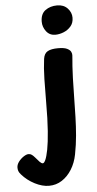

<svg xmlns="http://www.w3.org/2000/svg" viewBox="-174 -849 582 1152"><g transform="rotate(-5 117.5 -273.0)"><path d="M110.1 -497.1Q114.7 -529.7 136.1 -541.7Q157.4 -553.7 198.7 -553.7Q235.9 -553.7 253.4 -544.9Q270.9 -536.2 276.3 -524.6Q281.7 -513 280.7 -503.4Q280.4 -493.4 278.9 -478.6Q277.4 -463.8 275.6 -437.8Q273.7 -411.9 272.2 -367.9Q270.7 -324 269.7 -254Q268.7 -190 267.2 -133.2Q265.7 -76.4 260.9 -21.7Q256.2 33 245 90.3Q235.4 140 211.1 179.3Q186.7 218.6 151.7 241.3Q116.8 264 73.4 264Q33.3 264 -11.6 241.1Q-56.6 218.1 -89 180.9Q-99.9 168.6 -102.9 159.3Q-106 150.1 -106 138.9Q-106 121.2 -93.2 103.9Q-80.3 86.7 -62.8 75.2Q-45.3 63.8 -32.8 63.8Q-21.8 63.8 -13.2 70.1Q-4.6 76.3 5 87.6Q19 104.4 29.4 115.3Q39.9 126.2 48.2 126.2Q55.8 126.2 64.3 107.8Q72.8 89.3 81 47.8Q89.2 6.2 94.4 -63.6Q99.7 -133.3 99.7 -236Q99.7 -307 101.3 -375.4Q102.9 -443.9 110.1 -497.1ZM115.3 -720.3Q115.3 -767.2 144.6 -788.7Q173.8 -810.1 215.8 -810.1Q255 -810.1 278.3 -785.3Q301.6 -760.4 301.6 -728.9Q301.6 -697.1 283.7 -676.6Q265.9 -656 240.3 -645.8Q214.8 -635.6 190.2 -635.6Q155.6 -635.6 135.4 -662.2Q115.3 -688.8 115.3 -720.3Z"/></g></svg>

Font: Playpen Sans
Style: Regular
Weight: 400
Designer: Laura Meseguer, Veronika Burian, José Scaglione, Kostas Bartsokas, Vera Evstafieva, Tom Grace, Yorlmar Campos
Foundry: TypeTogether
Version: Version 2.000